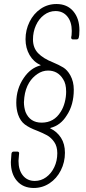

<svg xmlns="http://www.w3.org/2000/svg" viewBox="-20 -728 428 955"><path d="M34 78Q34 70 36 50L37 36Q39 26 48 26H67Q71 26 73.5 29Q76 32 75 36L74 47Q72 65 72 72Q72 118 94 145Q116 172 153 172Q184 172 209.5 153.5Q235 135 250 103.5Q265 72 265 34Q265 0 249.5 -22Q234 -44 214 -55Q194 -66 164 -78Q126 -92 103.5 -109Q81 -126 70 -158Q61 -185 61 -217Q61 -286 98 -340Q131 -389 179 -402Q182 -402 182 -403Q182 -404 181 -405Q147 -420 127 -454.5Q107 -489 107 -533Q107 -579 127 -619.5Q147 -660 182 -684Q217 -708 261 -708Q314 -708 344.5 -672Q375 -636 375 -578Q375 -562 374 -554L372 -542Q370 -532 361 -532H343Q334 -532 334 -542L336 -553Q337 -560 337 -574Q337 -619 315 -646Q293 -673 256 -673Q225 -673 199 -653.5Q173 -634 158.5 -601.5Q144 -569 144 -532Q144 -490 169.5 -463.5Q195 -437 243 -418Q274 -405 294.5 -392.5Q315 -380 330 -353Q347 -322 347 -282Q347 -206 312 -154Q282 -105 232 -92Q230 -92 229.5 -91Q229 -90 231 -89Q264 -73 283.5 -42.5Q303 -12 303 32Q303 79 282.5 119.5Q262 160 226.5 183.5Q191 207 148 207Q95 207 64.5 172Q34 137 34 78ZM282 -172Q295 -192 302 -219Q309 -246 309 -272Q309 -312 294 -334Q268 -377 219 -377Q191 -377 166 -360Q141 -343 125 -317Q106 -286 101 -244Q99 -228 99 -220Q99 -195 107 -171Q129 -118 187 -118Q249 -118 282 -172Z"/></svg>

Font: Barlow Semi Condensed ExLight
Style: Italic
Weight: 275
Width: 4
Italic angle: -7°
Designer: Jeremy Tribby
Foundry: Tribby Type
Version: Version 1.408